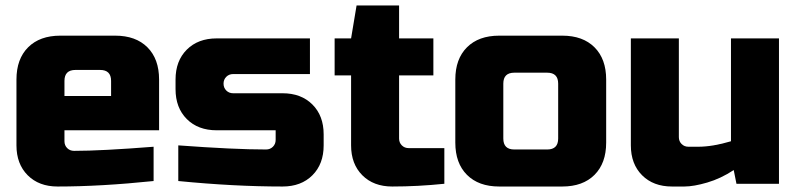

<svg xmlns="http://www.w3.org/2000/svg" viewBox="-20 -670 2910 700"><path d="M255 -415Q215 -415 215 -375V-320H385V-375Q385 -415 345 -415ZM540 -10Q347 10 190 10Q122 10 81 -31Q40 -72 40 -140V-380Q40 -455 82.5 -497.5Q125 -540 200 -540H400Q475 -540 517.5 -497.5Q560 -455 560 -380V-195H215V-155Q215 -140 225 -130Q235 -120 250 -120Q349 -120 540 -135Z M630 -140Q833 -125 950 -125Q965 -125 975 -135Q985 -145 985 -160V-195H770Q702 -195 661 -236Q620 -277 620 -345V-380Q620 -448 661 -489Q702 -530 770 -530H1110V-400H830Q815 -400 805 -390Q795 -380 795 -365Q795 -350 805 -340Q815 -330 830 -330H1010Q1078 -330 1119 -289Q1160 -248 1160 -180V-140Q1160 -72 1119 -31Q1078 10 1010 10Q833 10 630 -10Z M1600 0Q1503 10 1410 10Q1342 10 1301 -31Q1260 -72 1260 -140V-395H1200V-530H1260L1280 -650H1435V-530H1560V-395H1435V-165Q1435 -150 1445 -140Q1455 -130 1470 -130H1600Z M2190 -150Q2190 -75 2147.5 -32.5Q2105 10 2030 10H1800Q1725 10 1682.5 -32.5Q1640 -75 1640 -150V-380Q1640 -455 1682.5 -497.5Q1725 -540 1800 -540H2030Q2105 -540 2147.5 -497.5Q2190 -455 2190 -380ZM2015 -365Q2015 -405 1975 -405H1855Q1815 -405 1815 -365V-165Q1815 -125 1855 -125H1975Q2015 -125 2015 -165Z M2525 -135Q2578 -135 2645 -155V-530H2820V0H2665L2655 -50Q2608 -19 2558.5 -4.5Q2509 10 2475 10H2430Q2362 10 2321 -31Q2280 -72 2280 -140V-530H2455V-170Q2455 -155 2465 -145Q2475 -135 2490 -135Z"/></svg>

Font: Russo One
Style: Regular
Weight: 400
Designer: Jovanny lemonad
Foundry: Jovanny Lemonad
Version: Version 1.001